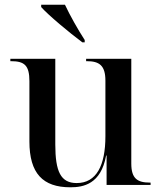

<svg xmlns="http://www.w3.org/2000/svg" viewBox="-20 -786 684 816"><path d="M330 -606H340V-616C312 -659 277 -721 256 -766H155V-756C186 -721 275 -647 330 -606ZM279 10C334 10 409 -3 431 -125H433V0H620V-10H617C564 -10 538 -27 538 -91V-536H346V-526H349C402 -526 428 -508 428 -443V-207C428 -83 390 -8 306 -8C238 -8 215 -57 215 -172V-536H24V-526H27C84 -526 105 -508 105 -441V-185C105 -49 162 10 279 10Z"/></svg>

Font: Noto Serif Display Medium
Style: Regular
Weight: 500
Designer: Monotype Design Team
Foundry: Monotype Imaging Inc.
Version: Version 2.009